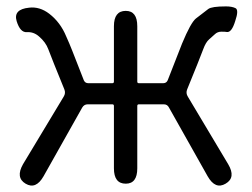

<svg xmlns="http://www.w3.org/2000/svg" viewBox="-20 -574 786 600"><path d="M60 0Q28 -19 52 -61L179 -272Q186 -283 181 -295L149 -374Q140 -397 131 -420Q123 -442 102 -460Q85 -475 64 -473.5Q43 -472 32 -508Q21 -545 71 -550Q104 -554 134 -531Q169 -504 187 -460Q197 -438 206 -415L242 -323Q246 -314 256 -314H331Q336 -314 336 -319V-492Q336 -540 373 -540Q409 -540 409 -492V-319Q409 -314 414 -314H490Q500 -314 504 -323L549 -438Q576 -503 592 -516Q611 -531 631 -546Q642 -554 686 -554Q705 -554 716 -548.5Q727 -543 715 -508Q704 -472 689 -474Q684 -475 672 -475Q660 -475 652 -467.5Q644 -460 633.5 -451Q623 -442 615 -420Q606 -397 597 -374L565 -295Q560 -283 567 -272L693 -61Q718 -19 685 0Q653 19 629 -23L508 -238Q503 -248 492 -248H414Q409 -248 409 -243V-48Q409 0 373 0Q336 0 336 -48V-243Q336 -248 331 -248H254Q243 -248 237 -238L116 -23Q92 19 60 0Z"/></svg>

Font: Resource Han Rounded KR Normal
Style: Regular
Weight: 350
Designer: Cyano Hao (round all glyphs); Ryoko NISHIZUKA 西塚涼子 (kana, bopomofo & ideographs); Paul D. Hunt (Latin, Greek & Cyrillic)
Foundry: Cyano Hao
Version: 0.990